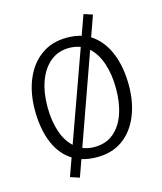

<svg xmlns="http://www.w3.org/2000/svg" viewBox="-112 -749 773 914"><g transform="rotate(-15 274.5 -292.0)"><path d="M429 -652 168 82 123 67 386 -666ZM444 -283Q444 -354 425 -409.5Q406 -465 369 -496.5Q332 -528 277 -528Q223 -528 184.5 -496Q146 -464 126 -409Q106 -354 106 -283Q106 -213 125 -158Q144 -103 182 -72Q220 -41 274 -41Q330 -41 368 -72.5Q406 -104 425 -158.5Q444 -213 444 -283ZM507 -283Q507 -199 479.5 -132.5Q452 -66 400 -28.5Q348 9 273 9Q195 9 144 -28.5Q93 -66 68.5 -132Q44 -198 44 -283Q44 -368 72 -435Q100 -502 153 -540Q206 -578 279 -578Q357 -578 406.5 -540Q456 -502 481.5 -435.5Q507 -369 507 -283Z"/></g></svg>

Font: Yaldevi Light
Style: Regular
Weight: 300
Designer: Sol Matas, Rajitha Manaperi, Kosala Senevirathne
Foundry: Mooniak
Version: Version 1.100